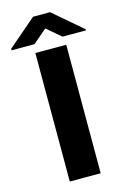

<svg xmlns="http://www.w3.org/2000/svg" viewBox="-188 -963 680 1026"><g transform="rotate(-15 152.0 -450.5)"><path d="M236.3 -710.9V0H65.4V-710.9ZM197.8 -901.4 357.9 -764.2V-757.8H228.5L150.4 -824.2L73.2 -757.8H-53.7V-766.1L103.5 -901.4Z"/></g></svg>

Font: Vazirmatn UI FD Black
Style: Regular
Weight: 900
Designer: Saber Rastikerdar
Foundry: Saber Rastikerdar
Version: Version 33.003